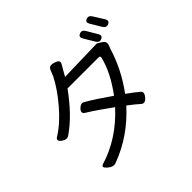

<svg xmlns="http://www.w3.org/2000/svg" viewBox="-199 -1089 1397 1397"><g transform="rotate(-45 500.0 -390.0)"><path d="M738 -794Q765 -806 782 -778L830 -697Q847 -669 820 -657Q794 -645 777 -673L728 -755Q712 -783 738 -794ZM848 -835Q875 -846 892 -818L942 -738Q959 -710 932 -698Q905 -686 888 -714L839 -796Q822 -824 848 -835ZM775 -657 807 -637Q841 -617 825 -580L818 -564Q770 -400 661 -252Q722 -208 750 -184Q775 -165 745 -130Q716 -96 692 -117Q666 -141 607 -186Q457 -20 258 54Q226 68 190 36Q154 5 187 -5Q385 -65 541 -235Q434 -313 356 -361Q329 -379 356 -407Q383 -435 408 -420Q477 -381 594 -299Q696 -437 725 -558Q730 -576 711 -576H392Q276 -414 153 -330Q127 -312 93 -337Q60 -363 89 -381Q176 -435 256 -530Q337 -625 381 -712L401 -761Q413 -791 458 -776Q504 -762 488 -734L439 -648Z"/></g></svg>

Font: Swei Gothic CJK TC Regular
Style: Regular
Weight: 400
Version: Version 2.129